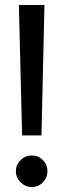

<svg xmlns="http://www.w3.org/2000/svg" viewBox="-20 -745 256 773"><path d="M69 -200 56 -725H159L147 -200ZM108 8Q82 8 63 -11Q44 -30 44 -56Q44 -82 63 -100.5Q82 -119 108 -119Q134 -119 152.5 -100.5Q171 -82 171 -56Q171 -30 152.5 -11Q134 8 108 8Z"/></svg>

Font: Red Hat Display Medium
Style: Regular
Weight: 500
Designer: Pentagram / MCKL
Foundry: Pentagram / MCKL
Version: Version 1.005; Red Hat Display Medium